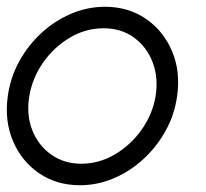

<svg xmlns="http://www.w3.org/2000/svg" viewBox="-28 -534 608 567"><path d="M208 13Q139 13 87.2 -22.5Q35.5 -58 10.2 -117.8Q-15 -177.5 -5 -250Q2.5 -305 28.8 -352.8Q55 -400.5 94.5 -436.8Q134 -473 182.2 -493.5Q230.5 -514 282 -514Q351 -514 402.8 -478.5Q454.5 -443 480 -383Q505.5 -323 495 -250Q487.5 -195.5 461.2 -148Q435 -100.5 395.5 -64.2Q356 -28 308 -7.5Q260 13 208 13ZM212 -50.5Q264.5 -50.5 311.2 -78Q358 -105.5 390.2 -151Q422.5 -196.5 431.5 -250Q440 -304.5 422.8 -350Q405.5 -395.5 367.8 -423Q330 -450.5 278 -450.5Q225 -450.5 178.2 -422.8Q131.5 -395 99.5 -349.5Q67.5 -304 58.5 -250Q49.5 -194.5 67.5 -149.2Q85.5 -104 123.5 -77.2Q161.5 -50.5 212 -50.5Z"/></svg>

Font: Urbanist Light
Style: Italic
Weight: 300
Italic angle: -8°
Designer: Corey Hu
Foundry: Corey Hu
Version: Version 1.330; ttfautohint (v1.8.4.7-5d5b)